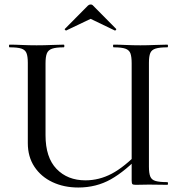

<svg xmlns="http://www.w3.org/2000/svg" viewBox="-20 -824 801 856"><path d="M567 -542Q567 -571 561.5 -586Q556 -601 539 -607Q522 -613 487 -613Q484 -613 484 -619Q484 -625 486 -625Q511 -625 541.5 -623.5Q572 -622 606 -622Q639 -622 670.5 -623.5Q702 -625 726 -625Q729 -625 729 -619Q729 -613 726 -613Q692 -613 674 -607.5Q656 -602 650 -587.5Q644 -573 644 -544V-81Q644 -52 650 -37Q656 -22 674 -17Q692 -12 726 -12Q729 -12 729 -6Q729 0 726 0Q706 0 686 -0.5Q666 -1 644 -1Q626 -1 614 -0.5Q602 0 586 0Q574 0 570.5 -3Q567 -6 567 -19ZM613 -139Q539 -61 474 -24.5Q409 12 329 12Q265 12 214 -12Q163 -36 133.5 -80.5Q104 -125 104 -186V-544Q104 -573 98 -587.5Q92 -602 75 -607.5Q58 -613 23 -613Q20 -613 20 -619Q20 -625 23 -625Q47 -625 78 -623.5Q109 -622 143 -622Q179 -622 210 -623.5Q241 -625 264 -625Q267 -625 267 -619Q267 -613 264 -613Q230 -613 212.5 -607Q195 -601 189 -586Q183 -571 183 -542V-221Q183 -122 232 -71Q281 -20 361 -20Q422 -20 478 -49.5Q534 -79 601 -148ZM269 -695 372 -799Q377 -804 384 -804Q391 -804 395 -799L497 -696Q500 -694 497 -690.5Q494 -687 492 -688L384 -740L275 -688Q274 -687 270.5 -690.5Q267 -694 269 -695Z"/></svg>

Font: Cormorant Infant Light Medium
Style: Regular
Weight: 500
Version: Version 4.001